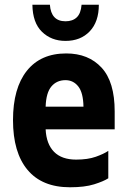

<svg xmlns="http://www.w3.org/2000/svg" viewBox="-20 -782 540 812"><path d="M276 10Q158 10 96.5 -63.5Q35 -137 35 -274Q35 -409 93.5 -482.5Q152 -556 260 -556Q354 -556 409.5 -496Q465 -436 465 -311V-235H173Q176 -173 208.5 -140Q241 -107 302 -107Q351 -107 385 -119Q419 -131 438 -144V-28Q418 -15 378 -2.5Q338 10 276 10ZM333 -331Q332 -390 311 -416.5Q290 -443 257 -443Q220 -443 197.5 -416.5Q175 -390 173 -331ZM257 -609Q197 -609 157.5 -647.5Q118 -686 117 -762H191Q196 -692 257 -692Q287 -692 304.5 -708.5Q322 -725 325 -762H398Q398 -690 359.5 -649.5Q321 -609 257 -609Z"/></svg>

Font: Noto Sans Mono ExtraCondensed
Style: Bold
Weight: 700
Width: 2
Designer: Monotype Design Team
Foundry: Monotype Imaging Inc.
Version: Version 2.014